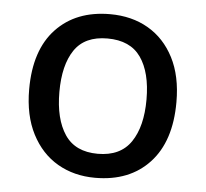

<svg xmlns="http://www.w3.org/2000/svg" viewBox="-45 -595 698 652"><g transform="rotate(5 304.0 -269.0)"><path d="M555 -270Q555 -136 487 -63Q419 10 302 10Q230 10 174 -22.5Q118 -55 85.5 -118Q53 -181 53 -270Q53 -404 121 -476Q189 -548 305 -548Q379 -548 435 -515.5Q491 -483 523 -421Q555 -359 555 -270ZM156 -270Q156 -178 191.5 -125Q227 -72 304 -72Q381 -72 417 -125Q453 -178 453 -270Q453 -362 417 -413.5Q381 -465 303 -465Q226 -465 191 -413.5Q156 -362 156 -270Z"/></g></svg>

Font: Noto Sans New Tai Lue Medium
Style: Regular
Weight: 500
Version: Version 2.003